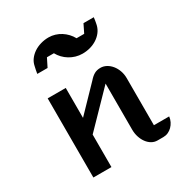

<svg xmlns="http://www.w3.org/2000/svg" viewBox="-185 -939 1016 1074"><g transform="rotate(-30 323.0 -402.0)"><path d="M107.4 -511.2H224.1V-317.9L375 -474.1Q390.6 -492.2 407.5 -502Q424.3 -511.7 447.8 -511.7Q467.3 -511.7 485.4 -502Q503.4 -492.2 517.1 -475.3Q530.8 -458.5 538.8 -436Q546.9 -413.6 546.9 -387.7V-84H645.5Q643.6 -66.4 636 -51.3Q628.4 -36.1 616.9 -24.7Q605.5 -13.2 590.8 -6.6Q576.2 0 560.1 0H522Q502.4 0 485.6 -9.8Q468.8 -19.5 456.3 -36.4Q443.8 -53.2 436.5 -75.7Q429.2 -98.1 429.2 -124V-420.9L224.1 -210V0H107.4ZM402.3 -629.9Q379.9 -629.9 359.1 -636Q338.4 -642.1 320.3 -653.1Q302.2 -664.1 287.8 -679.2Q273.4 -694.3 263.7 -712.4H218.8L191.9 -658.7H125.5Q127.4 -672.4 129.6 -682.1Q131.8 -691.9 134.8 -705.6Q139.2 -727.5 152.8 -745.6Q166.5 -763.7 186.3 -776.9Q206.1 -790 230.7 -797.1Q255.4 -804.2 281.7 -804.2Q302.7 -804.2 322.8 -798.1Q342.8 -792 360.1 -781Q377.4 -770 391.6 -754.9Q405.8 -739.7 415.5 -721.7H464.8L491.2 -775.4H557.6Q556.6 -765.6 555.2 -756.8Q554.2 -749 552.5 -741.5Q550.8 -733.9 549.8 -728.5Q544.4 -706.1 530.5 -687.7Q516.6 -669.4 496.8 -656.5Q477.1 -643.6 452.9 -636.7Q428.7 -629.9 402.3 -629.9Z"/></g></svg>

Font: Atomic Age
Style: Regular
Weight: 400
Designer: James Grieshaber
Foundry: James Grieshaber
Version: Version 1.008; ttfautohint (v1.4.1) -l 6 -r 46 -G 0 -x 0 -H 